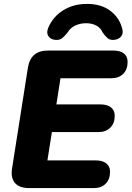

<svg xmlns="http://www.w3.org/2000/svg" viewBox="-20 -964 674 984"><path d="M130 0Q79 0 56.5 -26.5Q34 -53 42 -102L123 -617Q137 -705 226 -705H560Q596 -705 615 -690Q634 -675 634 -647Q634 -608 611.5 -585.5Q589 -563 550 -563H290L269 -429H494Q530 -429 549 -413.5Q568 -398 568 -371Q568 -332 545 -309.5Q522 -287 484 -287H246L223 -142H470Q506 -142 525 -126.5Q544 -111 544 -84Q544 -45 521.5 -22.5Q499 0 461 0ZM260 -760Q238 -763 227.5 -779.5Q217 -796 227 -821Q251 -878 303.5 -911Q356 -944 426 -944Q497 -944 543.5 -910Q590 -876 605 -822Q614 -795 602 -779Q590 -763 568 -760Q545 -757 532 -768Q519 -779 505 -799Q496 -821 473.5 -833Q451 -845 421 -845Q391 -845 365.5 -833Q340 -821 326 -797Q311 -778 297.5 -767.5Q284 -757 260 -760Z"/></svg>

Font: Nunito Black
Style: Italic
Weight: 900
Italic angle: -9°
Designer: Vernon Adams
Foundry: Vernon Adams
Version: Version 3.601; ttfautohint (v1.8.2.53-6de2)